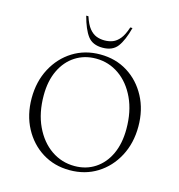

<svg xmlns="http://www.w3.org/2000/svg" viewBox="-124 -971 1016 1090"><g transform="rotate(15 383.5 -426.0)"><path d="M383 10Q293 10 222.5 -34Q152 -78 111 -155Q70 -232 70 -330Q70 -428 111 -505Q152 -582 222.5 -626Q293 -670 383 -670Q474 -670 544.5 -626Q615 -582 656 -505Q697 -428 697 -330Q697 -232 656 -155Q615 -78 544.5 -34Q474 10 383 10ZM404 -20Q472 -20 524.5 -54.5Q577 -89 606 -151.5Q635 -214 635 -299Q635 -402 599 -479Q563 -556 502 -598.5Q441 -641 366 -641Q298 -641 245 -607Q192 -573 162 -510.5Q132 -448 132 -363Q132 -260 168.5 -182.5Q205 -105 266.5 -62.5Q328 -20 404 -20ZM384 -710Q325 -710 296.5 -748Q268 -786 248 -862H261Q276 -816 295 -793Q314 -770 336 -761.5Q358 -753 384 -753Q410 -753 432 -761.5Q454 -770 473 -793Q492 -816 507 -862H520Q500 -786 471.5 -748Q443 -710 384 -710Z"/></g></svg>

Font: Spectral SC ExtraLight
Style: Regular
Weight: 275
Designer: Jean-Baptiste Levee
Foundry: Production Type
Version: Version 2.001